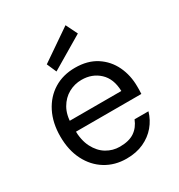

<svg xmlns="http://www.w3.org/2000/svg" viewBox="-178 -862 924 993"><g transform="rotate(-30 283.5 -366.0)"><path d="M290 12Q220 12 165.5 -21.5Q111 -55 80 -116Q49 -177 49 -259Q49 -340 80 -401Q111 -462 165.5 -495.5Q220 -529 292 -529Q367 -529 418.5 -495.5Q470 -462 496.5 -406.5Q523 -351 523 -284Q523 -274 523 -264Q523 -254 522 -240H112V-305H440Q438 -379 395.5 -418.5Q353 -458 290 -458Q248 -458 212 -438Q176 -418 153.5 -379Q131 -340 131 -282V-254Q131 -189 153.5 -145.5Q176 -102 212 -80.5Q248 -59 290 -59Q345 -59 377.5 -81Q410 -103 426 -144H509Q496 -99 466.5 -64Q437 -29 392.5 -8.5Q348 12 290 12ZM200 -560 175 -617 360 -744 394 -675Z"/></g></svg>

Font: DM Sans 11pt
Style: Regular
Weight: 400
Version: Version 4.004;gftools[0.9.30]